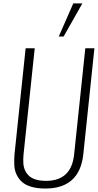

<svg xmlns="http://www.w3.org/2000/svg" viewBox="-20 -1092 573 1123"><path d="M323.7 -878.4 408.7 -1072.3H461.9L352.1 -878.4ZM244.6 10.7Q198.2 10.7 164.1 0.7Q129.9 -9.3 109.6 -27.1Q89.4 -44.9 77.4 -69.8Q65.4 -94.7 63.7 -125Q62 -155.3 64.9 -189.9L129.9 -809.6H183.1L117.7 -189Q115.2 -162.1 116.5 -138.7Q117.7 -115.2 126.5 -95.9Q135.3 -76.7 150.1 -63Q165 -49.3 190.2 -41.7Q215.3 -34.2 249.5 -34.2Q397.5 -34.2 413.6 -189L479 -809.6H532.2L467.3 -189.9Q445.8 10.7 244.6 10.7Z"/></svg>

Font: Oswald
Style: Extra-Light
Weight: 200
Designer: Vernon Adams
Foundry: Vernon Adams
Version: 3.0; ttfautohint (v0.94.23-7a4d-dirty) -l 8 -r 50 -G 200 -x 